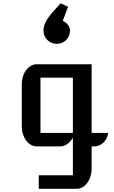

<svg xmlns="http://www.w3.org/2000/svg" viewBox="-20 -911 707 1195"><path d="M115.7 -124C115.7 -55.7 157.2 0 208.5 0H356C385.7 0 414.6 -20.5 433.6 -54.2V179.7H221.2V264.2H458C508.3 264.2 550.3 207.5 550.3 139.2V0H567.9C610.8 0 648.4 -37.6 653.3 -83.5H550.3V-511.2H208.5C157.2 -511.2 115.7 -456.1 115.7 -387.2ZM231.9 -83.5V-427.7H433.6V-83.5ZM415.5 -720.2C415.5 -747.1 397.5 -769 370.6 -781.2L403.8 -868.7L357.9 -890.6C295.9 -824.2 250.5 -776.9 250.5 -720.2C250.5 -674.3 287.6 -638.2 333 -638.2C379.9 -638.2 415.5 -674.3 415.5 -720.2Z"/></svg>

Font: Atomic Age
Style: Regular
Weight: 400
Designer: James Grieshaber
Foundry: James Grieshaber
Version: Version 1.002